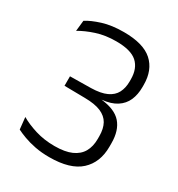

<svg xmlns="http://www.w3.org/2000/svg" viewBox="-160 -754 806 869"><g transform="rotate(30 243.0 -319.0)"><path d="M224.5 10.5Q184 10.5 149.8 3.8Q115.5 -3 89.5 -12.8Q63.5 -22.5 47 -31L40.5 -93Q73.5 -73.5 119.8 -59.2Q166 -45 220 -45Q274.5 -45 308.2 -60Q342 -75 358 -103Q374 -131 374 -170.5V-185Q374 -224 359.8 -249.8Q345.5 -275.5 314.2 -288.8Q283 -302 230.5 -302.5L123.5 -304V-353.5L232.5 -355Q283 -356 313 -370Q343 -384 356 -409.2Q369 -434.5 369 -468V-479Q369 -536 336 -565.8Q303 -595.5 226.5 -595.5Q170 -595.5 124 -580.5Q78 -565.5 44.5 -545.5L50.5 -601.5Q78.5 -619.5 125.2 -634.2Q172 -649 235.5 -649Q337.5 -649 384.8 -606.5Q432 -564 432 -487V-475Q432 -436 418.8 -405.8Q405.5 -375.5 376.5 -356.8Q347.5 -338 301 -333.5L299.5 -326.5L299 -333.5Q372.5 -326 405 -288.8Q437.5 -251.5 437.5 -185.5V-166.5Q437.5 -84.5 385.8 -37Q334 10.5 224.5 10.5Z"/></g></svg>

Font: Anek Gujarati Light
Style: Regular
Weight: 300
Designer: Mrunmayee Ghaisas (Gujarati), Yesha Goshar (Latin)
Foundry: Ek Type
Version: Version 1.003